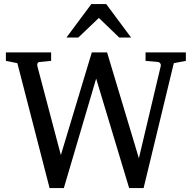

<svg xmlns="http://www.w3.org/2000/svg" viewBox="-20 -936 971 972"><path d="M859.9 -616.2 707 16.1H633.8L466.8 -538.1L303.2 16.1H231L67.9 -616.2L9.8 -627.9V-670.9H238.8V-627.9L179.2 -622.1Q172.4 -621.1 169.9 -615Q167.5 -608.9 168.9 -602.1L288.1 -150.9L444.8 -670.9H522L683.1 -134.8L793.9 -602.1Q795.4 -608.9 791.5 -615Q787.6 -621.1 779.8 -622.1L716.8 -627.9V-670.9H920.9V-627.9ZM583.5 -746.1 480.5 -845.2 376.5 -746.1H316.4L442.4 -915.5H517.6L643.6 -746.1Z"/></svg>

Font: Charis SIL Am
Style: Regular
Weight: 400
Foundry: SIL International
Version: Version 5.000